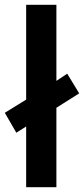

<svg xmlns="http://www.w3.org/2000/svg" viewBox="-31 -780 350 800"><path d="M78 0V-253L37 -227L-11 -310L78 -365V-760H204V-443L249 -473L299 -391L204 -331V0Z"/></svg>

Font: Noto Sans Tangsa SemiBold
Style: Regular
Weight: 600
Version: Version 1.504